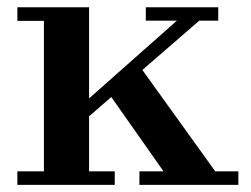

<svg xmlns="http://www.w3.org/2000/svg" viewBox="-20 -520 707 540"><path d="M28.8 -38.1H103.5V-461.4H28.8V-499.5H230.5V-243.2L477.5 -461.9H390.1V-499.5H593.8V-461.9H540.5L380.4 -323.2L585.4 -38.1H650.4V0H372.1V-38.1H439.9L293 -247.1L230.5 -192.9V-38.1H302.7V0H28.8Z"/></svg>

Font: Cantata One
Style: Regular
Weight: 400
Designer: Joana Maria Correia da Silva
Foundry: Joana Maria Correia da Silva
Version: Version 1.002